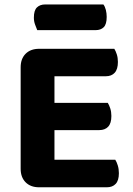

<svg xmlns="http://www.w3.org/2000/svg" viewBox="-20 -821 584 844"><path d="M70.8 -423.8H219.4V-6.5Q210.1 -4 191.5 -0.8Q172.9 2.3 152 2.3Q114.5 2.3 92.6 -19.7Q70.8 -41.7 70.8 -79ZM219.4 -181.9 70.8 -182.1V-525.2Q70.8 -562.7 92.6 -584.6Q114.5 -606.5 152 -606.5Q172.9 -606.5 191.5 -603.5Q210.1 -600.5 219.4 -597.7ZM152 -249.1V-368.8H453.8Q459.8 -359.5 464.7 -344.4Q469.6 -329.3 469.6 -311Q469.6 -279 455.5 -264.1Q441.4 -249.1 416.6 -249.1ZM152 2.3V-118.9H486.7Q492.8 -109.6 497.7 -93.9Q502.6 -78.2 502.6 -59.6Q502.6 -27.6 488.5 -12.7Q474.4 2.3 449.5 2.3ZM152 -485.8V-606.5H482.5Q488.5 -597.2 493.4 -582.1Q498.3 -567 498.3 -548.6Q498.3 -516.7 484.2 -501.2Q470.2 -485.8 445.3 -485.8ZM400.3 -688.5H143.7Q139.7 -698.3 134.3 -712.7Q128.9 -727.2 128.9 -743.3Q128.9 -775.5 142.4 -788.4Q156 -801.4 178.4 -801.4H434.5Q441.5 -792.3 445.3 -777.4Q449 -762.4 449 -746.6Q449 -714.4 436 -701.4Q422.9 -688.5 400.3 -688.5Z"/></svg>

Font: Baloo Bhaijaan 2
Style: Regular
Weight: 400
Designer: Sanskriti Dholi, Noopur Datye and Ek Type
Foundry: Ek Type
Version: Version 1.701